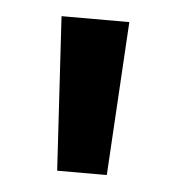

<svg xmlns="http://www.w3.org/2000/svg" viewBox="-32 -735 293 316"><g transform="rotate(5 114.0 -577.0)"><path d="M58 -704H170L155 -450H73Z"/></g></svg>

Font: CBA Beacon Sans Bold
Style: Regular
Weight: 700
Designer: Wei Huang
Foundry: Wei Huang
Version: Version 1.002